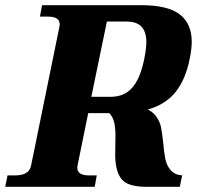

<svg xmlns="http://www.w3.org/2000/svg" viewBox="-47 -720 776 740"><path d="M523 -298Q546 -286 558 -267Q570 -248 573.5 -230Q577 -212 581 -179Q585 -134 590 -108.5Q595 -83 610.5 -64.5Q626 -46 655 -44L646 0H518Q454 0 428.5 -22.5Q403 -45 398 -100Q397 -109 397 -128L398 -195Q398 -227 393 -248.5Q388 -270 374 -284H293L252 -83Q251 -79 251 -73Q251 -44 296 -44H326L318 0H-27L-18 -44H12Q66 -44 73 -83L182 -617Q183 -621 183 -627Q183 -656 137 -656H107L115 -700H497Q601 -700 646.5 -664Q692 -628 692 -559Q692 -531 684 -493Q669 -416 631 -367Q593 -318 523 -298ZM305 -347H381Q432 -347 463 -382.5Q494 -418 509 -493Q517 -533 517 -557Q517 -598 498 -617.5Q479 -637 441 -637H365Z"/></svg>

Font: Taviraj
Style: Bold Italic
Weight: 700
Italic angle: -12°
Designer: Katatrad Team
Foundry: CadsonDemak
Version: Version 1.001